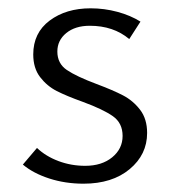

<svg xmlns="http://www.w3.org/2000/svg" viewBox="-20 -438 416 462"><path d="M35 -42 69 -82Q90 -62 120.5 -50.5Q151 -39 185 -39Q225 -39 250 -59.5Q275 -80 275 -111Q275 -142 251.5 -158.5Q228 -175 179 -193Q140 -207 116.5 -219Q93 -231 76.5 -252.5Q60 -274 60 -307Q60 -359 99.5 -388.5Q139 -418 198 -418Q231 -418 262.5 -409.5Q294 -401 318 -386L291 -344Q253 -376 196 -376Q161 -376 139.5 -358.5Q118 -341 118 -314Q118 -285 141 -269.5Q164 -254 212 -236Q252 -221 276 -208.5Q300 -196 317 -174Q334 -152 334 -118Q334 -66 292 -31Q250 4 181 4Q137 4 98.5 -8.5Q60 -21 35 -42Z"/></svg>

Font: Ysabeau Semilight
Style: Regular
Weight: 300
Designer: Christian Thalmann (Catharsis Fonts)
Version: Version 0.003